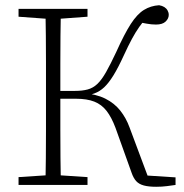

<svg xmlns="http://www.w3.org/2000/svg" viewBox="-20 -708 703 735"><path d="M51 0V-30L174 -38H193L315 -30V0ZM51 -644V-674H315V-644L193 -635H174ZM154 0Q155 -51 155.5 -102Q156 -153 156 -205Q156 -257 156 -309V-365Q156 -417 156 -468.5Q156 -520 155.5 -571.5Q155 -623 154 -674H213Q212 -623 211.5 -571Q211 -519 211 -465Q211 -411 211 -352V-333Q211 -270 211 -213Q211 -156 211.5 -103.5Q212 -51 213 0ZM484 -46 422 -219Q407 -259 388 -283.5Q369 -308 341 -319Q313 -330 271 -330H185V-360H267Q295 -360 315.5 -365.5Q336 -371 352.5 -386.5Q369 -402 386 -432Q403 -462 425 -509Q456 -578 480.5 -616Q505 -654 531 -670Q557 -686 589 -688Q601 -686 609 -681Q617 -676 621.5 -668Q626 -660 626 -651Q626 -637 614 -625.5Q602 -614 577 -614Q560 -614 541 -617.5Q522 -621 501 -625L547 -647Q528 -626 513.5 -605.5Q499 -585 485 -559Q471 -533 454 -496Q432 -448 414 -419Q396 -390 379 -374Q362 -358 341.5 -350.5Q321 -343 293 -338L295 -352Q348 -348 383 -330.5Q418 -313 440.5 -284.5Q463 -256 476 -220L550 -22L528 -37L652 -29V0Q638 2 619 4.5Q600 7 578 7Q549 7 530.5 2Q512 -3 501.5 -14.5Q491 -26 484 -46Z"/></svg>

Font: Source Serif 4 18pt Light
Style: Regular
Weight: 300
Designer: Frank Grießhammer
Foundry: Adobe Systems Incorporated
Version: Version 4.004;hotconv 1.0.116;makeotfexe 2.5.65601